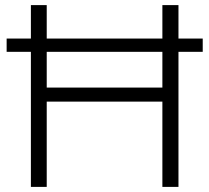

<svg xmlns="http://www.w3.org/2000/svg" viewBox="-20 -732 820 752"><path d="M774 -581V-529H679V0H616V-334H163V0H101V-529H6V-581H101V-712H163V-581H616V-712H679V-581ZM616 -389V-529H163V-389Z"/></svg>

Font: Muli Light
Style: Regular
Weight: 300
Designer: Vernon Adams
Foundry: Vernon Adams
Version: Version 2.100